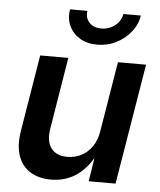

<svg xmlns="http://www.w3.org/2000/svg" viewBox="-54 -807 716 860"><g transform="rotate(5 304.0 -376.5)"><path d="M207 7.3Q151.4 7.3 113.3 -16.6Q75.2 -40.5 59.3 -86.4Q43.5 -132.3 54.2 -198.2L110.8 -542.5H237.3L184.1 -217.8Q175.3 -163.1 198.2 -131.8Q221.2 -100.6 271 -100.6Q304.7 -100.6 333.3 -115Q361.8 -129.4 381.6 -157.5Q401.4 -185.5 408.2 -226.1L460.4 -542.5H586.9L497.1 0H376.5L397.5 -134.8H408.7Q374 -63.5 323.5 -28.1Q272.9 7.3 207 7.3ZM360.4 -612.8Q315.4 -612.8 282.7 -632.3Q250 -651.9 234.6 -685.3Q219.2 -718.8 226.1 -759.8H304.2Q299.3 -728 318.6 -707.3Q337.9 -686.5 373 -686.5Q396 -686.5 415.8 -696Q435.5 -705.6 449 -721.9Q462.4 -738.3 465.8 -759.8H544.4Q538.1 -718.8 511.2 -685.3Q484.4 -651.9 445.1 -632.3Q405.8 -612.8 360.4 -612.8Z"/></g></svg>

Font: Inter 16pt SemiBold
Style: Italic
Weight: 600
Italic angle: -9.3988°
Version: Version 4.001;git-66647c0bb